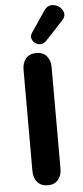

<svg xmlns="http://www.w3.org/2000/svg" viewBox="-61 -951 431 993"><g transform="rotate(-5 154.0 -455.0)"><path d="M72.9 -72.6V-597.4Q72.9 -634.3 92 -656.4Q111.1 -678.4 145.9 -678.4Q180.6 -678.4 199.7 -656.4Q218.7 -634.3 218.7 -597.4V-72.6Q218.7 -35.9 199.7 -13.8Q180.7 8.4 146.2 8.4Q111.6 8.4 92.3 -13.9Q72.9 -36.1 72.9 -72.6ZM133.5 -784.9 207.4 -894.2Q226.8 -922.5 257.6 -917.1Q288.3 -911.8 302.7 -885.4Q317 -858.9 294.6 -835.1L202.7 -736.6Q184.8 -718 163 -722.6Q141.1 -727.2 130.7 -746.3Q120.3 -765.3 133.5 -784.9Z"/></g></svg>

Font: SN Pro Thin
Style: Regular
Weight: 200
Designer: Tobias Whetton
Foundry: Supernotes
Version: Version 1.003;Glyphs 3.3 (3324)